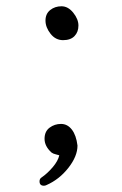

<svg xmlns="http://www.w3.org/2000/svg" viewBox="-20 -492 390 612"><path d="M176 -472Q197 -472 213.5 -451.5Q230 -431 230 -410.5Q230 -390 217.5 -377Q205 -364 181 -364Q157 -364 141 -384.5Q125 -405 125 -426.5Q125 -448 140 -460Q155 -472 176 -472ZM120 100Q106 100 106 86Q106 78 112 74Q131 61 148 41Q165 21 169 3Q167 2 158 0Q149 -2 144 -6Q122 -26 122 -49.5Q122 -73 138 -85Q154 -97 174.5 -97Q195 -97 209 -79Q223 -61 227 -28Q227 6 198 43Q169 80 128 98Q124 100 120 100Z"/></svg>

Font: QiushuiShotai
Style: Regular
Weight: 600
Designer: Fontworks Inc.
Foundry: Fontworks Inc.
Version: Version 1.250